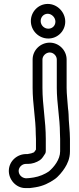

<svg xmlns="http://www.w3.org/2000/svg" viewBox="-20 -741 400 977"><path d="M286 -34V29C286 71 254 110 229 131C207 146 181 157 152 162L138 164C130 165 124 166 116 166H110C90 164 74 147 75 127C76 109 93 92 114 93H122C143 93 165 86 183 74C194 67 204 50 209 42C212 38 213 32 213 28V-34C213 -127 196 -205 196 -294V-438C196 -457 214 -474 233 -474C252 -474 269 -457 269 -438V-294C269 -215 285 -139 285 -63C285 -54 286 -44 286 -34ZM162 -58C162 -50 163 -42 163 -34V20C161 23 156 31 153 34C145 38 135 41 120 43H115C68 42 27 78 25 125C23 173 62 216 109 216H115C124 217 136 216 147 214L160 212C199 206 231 190 258 171C276 159 299 131 310 113C322 94 336 67 336 29V-34C336 -73 329 -124 329 -158C329 -169 327 -181 326 -190C324 -226 319 -260 319 -294V-438C319 -485 280 -524 233 -524C186 -524 146 -486 146 -438V-294C146 -211 162 -137 162 -58ZM187 -634C187 -655 203 -671 223 -671C243 -671 262 -652 262 -631C262 -610 246 -595 226 -595C205 -595 187 -612 187 -634ZM137 -634C137 -585 177 -545 226 -545C274 -545 312 -584 312 -631C312 -679 272 -721 223 -721C175 -721 137 -681 137 -634Z"/></svg>

Font: Blanket
Style: BdOutline
Weight: 700
Foundry: Cannot Into Space Fonts
Version: Version 0.9